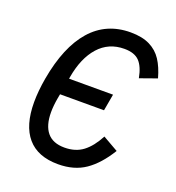

<svg xmlns="http://www.w3.org/2000/svg" viewBox="-132 -836 865 942"><g transform="rotate(20 300.0 -365.0)"><path d="M61.5 -246.5Q61.5 -304 73.5 -373Q104.5 -548.5 184.2 -639.2Q264 -730 390.5 -730Q451 -730 490.8 -710.2Q530.5 -690.5 554.2 -654.2Q578 -618 593 -563.5L504.5 -532Q493.5 -590 467.8 -616.8Q442 -643.5 389.5 -643.5Q307.5 -643.5 255.2 -585Q203 -526.5 185 -422.5L183.5 -413H413L397.5 -326H168L164 -304.5Q156.5 -262.5 156.5 -228.5Q156.5 -160 186.2 -123.8Q216 -87.5 277 -87.5Q334.5 -87.5 373.5 -117Q412.5 -146.5 443.5 -205.5L524 -159.5Q475 -79.5 417 -39.8Q359 0 275.5 0Q169 0 115.2 -62.8Q61.5 -125.5 61.5 -246.5Z"/></g></svg>

Font: JuliaMono SemiBold
Style: Italic
Weight: 600
Italic angle: -9°
Monospace: yes
Designer: cormullion
Foundry: corm
Version: Version 0.056; ttfautohint (v1.8.4)